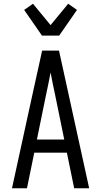

<svg xmlns="http://www.w3.org/2000/svg" viewBox="-20 -1005 540 1025"><path d="M44 0 151 -490 205 -735H295L456 0H376L337 -190H163L124 0ZM177 -260H323L276 -490Q269 -522 262.5 -554Q256 -586 250 -618Q244 -586 237.5 -554Q231 -522 224 -490ZM204 -815 109 -952 156 -985 250 -871 344 -985 391 -952 296 -815Z"/></svg>

Font: Iosevka srxl
Style: Regular
Weight: 400
Monospace: yes
Designer: Belleve Invis
Foundry: Belleve Invis
Version: Version 33.0.1; ttfautohint (v1.8.3)